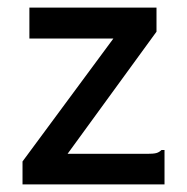

<svg xmlns="http://www.w3.org/2000/svg" viewBox="-20 -483 490 503"><path d="M39 -60 277 -382H57V-463H390V-400L157 -80H366Q382 -80 389.5 -82Q397 -84 403 -90H411V0H39Z"/></svg>

Font: Inconsolata SemiCondensed SemiBold
Style: Regular
Weight: 600
Width: 4
Monospace: yes
Designer: Raph Levien, Cyreal, Brenton Simpson
Foundry: Raph Levien, Cyreal, Google
Version: Version 3.001; ttfautohint (v1.8.2.53-6de2)